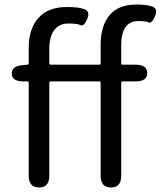

<svg xmlns="http://www.w3.org/2000/svg" viewBox="-20 -829 710 849"><path d="M153 0Q107 0 107 -52V-464Q107 -469 102 -469H84Q33 -469 32 -503Q31 -538 82 -541L101 -543Q107 -543 107 -549V-616Q107 -702 150 -750Q193 -798 276 -798Q331 -798 355.5 -787.5Q380 -777 365 -744Q351 -711 336 -718Q321 -725 281.5 -725Q242 -725 220 -696Q198 -667 198 -613V-548Q198 -543 203 -543H420Q425 -543 425 -548V-630Q425 -715 464.5 -762Q504 -809 584 -809Q633 -809 656 -799Q679 -789 665 -756Q651 -724 636.5 -730Q622 -736 593 -736Q516 -736 516 -629V-548Q516 -543 521 -543H579Q631 -543 631 -506Q631 -469 579 -469H521Q516 -469 516 -464V-52Q516 0 471 0Q425 0 425 -52V-464Q425 -469 420 -469H203Q198 -469 198 -464V-52Q198 0 153 0Z"/></svg>

Font: Resource Han Rounded CN
Style: Regular
Weight: 400
Designer: Cyano Hao (round all glyphs); Ryoko NISHIZUKA  (kana, bopomofo & ideographs); Paul D. Hunt (Latin, Greek & Cyrillic); Sa
Foundry: Cyano Hao
Version: 0.990